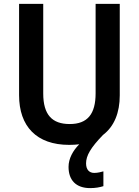

<svg xmlns="http://www.w3.org/2000/svg" viewBox="-20 -734 713 986"><path d="M422 105C422 65 446 24 509 -41C567 -85 595 -156 595 -244V-714H471V-255C471 -149 430 -97 338 -97C248 -97 202 -144 202 -254V-714H78V-245C78 -85 168 10 335 10C353 10 370 9 387 7C355 39 332 80 332 123C332 191 370 232 443 232C470 232 492 228 511 222V146C500 149 482 154 464 154C439 154 422 138 422 105Z"/></svg>

Font: Noto Sans Ethiopic SemiCondensed SemiBold
Style: Regular
Weight: 600
Width: 4
Designer: Monotype Design Team
Foundry: Monotype Imaging Inc.
Version: Version 2.102